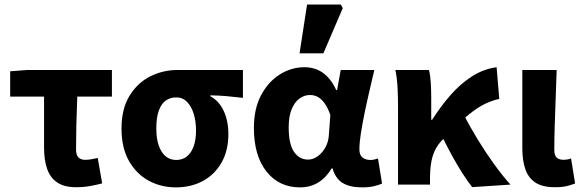

<svg xmlns="http://www.w3.org/2000/svg" viewBox="-20 -799 2517 831"><path d="M309.6 11.3Q257.4 11.3 227.1 -9.6Q196.9 -30.4 183.8 -68.7Q170.7 -107 170.7 -158.4V-380.8H24V-490.5L98.2 -496.1H464.4V-380.8H314.4Q311.7 -316.9 310.4 -256.7Q309.1 -196.5 309.1 -152.4Q309.1 -127.4 319.9 -117.4Q330.7 -107.3 347.8 -107.3Q361.3 -107.3 373.9 -109.4Q386.6 -111.5 403 -115.3L422.2 -5.3Q398.7 1 370.3 6.1Q341.9 11.3 309.6 11.3Z M741.2 12Q676.5 12 623 -17.3Q569.5 -46.6 537.7 -103.3Q505.9 -159.9 505.9 -242.2Q505.9 -328.1 540.6 -384.5Q575.4 -441 630.6 -468.6Q685.9 -496.1 748.1 -496.1H1031.4V-375.5Q991.1 -380.1 960.1 -382.9Q929.2 -385.6 890.5 -386.4V-382.4Q928.3 -361.9 948.3 -318.8Q968.4 -275.7 968.4 -219.2Q968.4 -147.6 939.2 -95.9Q910.1 -44.2 858.8 -16.1Q807.5 12 741.2 12ZM742.8 -106.6Q769.4 -106.6 788.5 -121.7Q807.5 -136.7 818 -165.1Q828.4 -193.5 828.4 -234Q828.4 -273.5 818.4 -306.1Q808.4 -338.7 789.5 -358.1Q770.6 -377.5 743.2 -377.5Q716.6 -377.5 697.3 -363.7Q678 -349.9 667.3 -320Q656.5 -290.2 656.5 -242.2Q656.5 -199.3 667.2 -168.8Q677.8 -138.4 697 -122.5Q716.3 -106.6 742.8 -106.6Z M1278.3 12Q1187.9 12 1133.4 -56.6Q1078.9 -125.1 1078.9 -245.6Q1078.9 -328.1 1109.9 -386.7Q1141 -445.3 1191 -476.7Q1240.9 -508.1 1298.4 -508.1Q1326.3 -508.1 1351.4 -498.2Q1376.5 -488.2 1397.8 -466.3Q1419.2 -444.4 1435.3 -409.2H1439L1454.7 -496.1H1600.1Q1590.1 -453.2 1578.9 -405Q1567.6 -356.8 1557.9 -309.3Q1548.2 -261.9 1541.8 -221.2Q1535.5 -180.5 1535.5 -152.4Q1535.5 -127.6 1549.2 -117.1Q1562.9 -106.6 1583.5 -106.6Q1590.9 -106.6 1599.1 -108.3Q1607.4 -110 1616 -113L1633.7 -4.6Q1620.2 1.7 1598.4 6.9Q1576.7 12 1546.9 12Q1495.2 12 1463.8 -6.6Q1432.3 -25.2 1419.2 -70.3H1415.6Q1366.1 12 1278.3 12ZM1313.3 -108.3Q1335.1 -108.3 1355.1 -122.7Q1375.2 -137 1388.5 -161.4Q1401.9 -185.8 1403.4 -215.2L1409.8 -301.3Q1399.6 -330.4 1386.4 -349.8Q1373.3 -369.1 1357.2 -378.5Q1341.2 -387.8 1321.1 -387.8Q1298.4 -387.8 1277.4 -373.4Q1256.5 -359 1243 -328Q1229.5 -296.9 1229.5 -247.2Q1229.5 -175.5 1252.5 -141.9Q1275.4 -108.3 1313.3 -108.3ZM1276.5 -568.2 1309 -779.4H1455L1463.6 -763.9L1379.6 -568.2Z M1702.7 0V-343.5Q1702.7 -373.3 1700.9 -415.1Q1699 -456.8 1691.4 -496.1H1836.7Q1842.6 -472.7 1844.5 -440.7Q1846.4 -408.6 1846.4 -373.6V-280.8H1850.4Q1887.1 -338.3 1929.5 -387Q1972 -435.7 2021.9 -467.9Q2071.7 -500.2 2129.4 -508.1L2140.9 -371Q2101.5 -362.3 2065.6 -342.4Q2029.8 -322.6 1988.7 -285.9Q1947.6 -249.1 1891.2 -189.8Q1864.2 -161.4 1852.7 -123.3Q1841.3 -85.2 1841.1 -29.4V0ZM2023.7 10.9Q2003.9 -14.3 1982.7 -47.2Q1961.4 -80.1 1939.4 -120.1Q1917.3 -160.1 1894.1 -206.7L1987.8 -302.2Q2012.6 -252.5 2046.6 -197Q2080.5 -141.4 2117.7 -89.7Q2155 -38.1 2189.2 0Z M2382 11.3Q2327.1 11.3 2296.6 -9.3Q2266 -29.9 2253.4 -67.6Q2240.7 -105.4 2240.7 -155.9V-496.1H2389.3Q2387.5 -438.1 2385 -373.5Q2382.4 -308.8 2380.7 -250.1Q2379.1 -191.3 2379.1 -149.9Q2379.1 -126.2 2389.6 -116.8Q2400 -107.3 2420.3 -107.3Q2426.5 -107.3 2435.3 -108.8Q2444.2 -110.3 2451.6 -113.3L2469.1 -4.9Q2453.1 1.4 2433.3 6.3Q2413.6 11.3 2382 11.3Z"/></svg>

Font: Source Sans 3 VF
Style: Regular
Weight: 200
Designer: Paul D. Hunt
Foundry: Adobe
Version: Version 3.046;hotconv 1.0.118;makeotfexe 2.5.65603